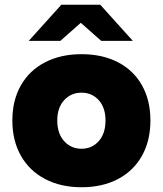

<svg xmlns="http://www.w3.org/2000/svg" viewBox="-20 -779 686 808"><path d="M32 -272Q32 -357 68 -420Q104 -483 170 -517Q236 -551 323 -551Q411 -551 476.5 -517Q542 -483 577.5 -420Q613 -357 613 -272Q613 -187 577.5 -123.5Q542 -60 476.5 -25.5Q411 9 323 9Q236 9 170 -25.5Q104 -60 68 -123.5Q32 -187 32 -272ZM424 -272Q424 -326 395.5 -357.5Q367 -389 323 -389Q279 -389 250 -357.5Q221 -326 221 -272Q221 -217 250 -185Q279 -153 323 -153Q367 -153 395.5 -185Q424 -217 424 -272ZM238 -759H402L539 -607H406L320 -683L234 -607H101Z"/></svg>

Font: Chess Sans ExtraBold
Style: Regular
Weight: 800
Designer: Wolf Bōese
Foundry: Wolf Bōese
Version: Version 7.223